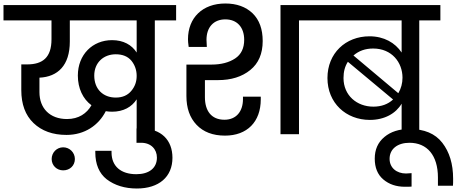

<svg xmlns="http://www.w3.org/2000/svg" viewBox="-44 -769 2616 1100"><path d="M251 -652V-544C251 -439 200 -400 111 -400H78V-253C78 -172 101 -109 148 -64C195 -19 258 4 337 4C441 4 521 -51 562 -132C574 -130 586 -129 598 -129C663 -129 711 -156 739 -200V0H843V-652H965V-740H-24V-652ZM182 -241V-324C287 -329 356 -394 356 -531V-652H739V-468C711 -512 663 -539 598 -539C486 -539 402 -456 402 -336C402 -263 431 -202 480 -166C453 -119 407 -87 340 -87C241 -87 182 -149 182 -241ZM496 -336C496 -411 550 -458 619 -458C658 -458 688 -446 709 -421C729 -396 739 -367 739 -334C739 -301 729 -273 708 -248C687 -223 658 -210 619 -210C548 -210 496 -257 496 -336ZM252 142C252 179 281 207 318 207C357 207 385 179 385 142C385 105 355 75 318 75C281 75 252 105 252 142Z M567 258C613 293 671 311 740 311C867 311 944 244 944 135C944 34 880 -33 765 -33H738V49H765C821 49 855 86 855 134C855 194 810 229 737 229C649 229 595 184 595 104C595 101 595 98 595 95H502C502 98 502 101 502 104C502 172 524 224 567 258Z M1082 -54C1121 -13 1175 8 1245 8C1372 8 1450 -71 1450 -200V-215H1348V-201C1348 -130 1309 -83 1242 -83C1166 -83 1130 -135 1130 -212V-310H1205C1280 -310 1342 -329 1390 -368C1437 -406 1461 -461 1461 -534C1461 -602 1442 -655 1403 -693C1364 -730 1312 -749 1247 -749C1116 -749 1033 -667 1033 -544C1033 -535 1034 -520 1037 -500H1141C1140 -519 1139 -532 1139 -541C1139 -613 1180 -658 1247 -658C1314 -658 1355 -613 1355 -541C1355 -493 1338 -457 1303 -434C1268 -411 1223 -399 1168 -399H1024V-219C1024 -150 1043 -95 1082 -54ZM1669 0V-652H1791V-740H1563V0Z M1743 -740V-652H2257V-468C2220 -524 2156 -561 2073 -561C1936 -561 1832 -464 1832 -322C1832 -179 1938 -82 2075 -82C2159 -82 2224 -119 2257 -175V0H2358V-652H2479V-740ZM1924 -322C1924 -358 1932 -389 1949 -415L2208 -199C2179 -172 2141 -158 2095 -158C2001 -158 1924 -222 1924 -322ZM2094 -491C2201 -491 2262 -411 2262 -324C2262 -292 2254 -262 2238 -235L1981 -451C2012 -478 2049 -491 2094 -491Z M2152 259C2185 287 2226 301 2276 301C2293 301 2305 301 2314 300V223C2298 224 2287 225 2282 225C2229 225 2188 193 2188 141C2188 84 2234 49 2302 49C2403 49 2465 121 2465 248V295H2551C2552 286 2552 273 2552 255C2552 170 2531 102 2490 49C2449 -4 2386 -30 2302 -30C2243 -30 2195 -15 2158 16C2121 47 2103 88 2103 140C2103 191 2119 231 2152 259Z"/></svg>

Font: Poppins Medium
Style: Regular
Weight: 500
Designer: Ninad Kale (Devanagari), Jonny Pinhorn (Latin)
Foundry: Indian Type Foundry
Version: 4.004